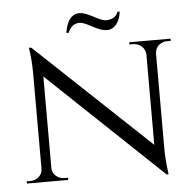

<svg xmlns="http://www.w3.org/2000/svg" viewBox="-54 -806 886 874"><g transform="rotate(-5 389.5 -369.0)"><path d="M458 -709C447 -709 429 -716 402 -731C375 -745 355 -752 342 -752C329 -752 318 -749 309 -742C309 -742 309 -742 309 -742C290 -728 279 -703 274 -667C274 -667 284 -667 284 -667C284 -667 284 -667 284 -667C295 -694 313 -708 338 -708C338 -708 338 -708 338 -708C348 -708 367 -701 394 -686C421 -671 443 -664 460 -664C476 -664 490 -671 502 -685C513 -699 521 -718 524 -743C524 -743 514 -743 514 -743C514 -743 514 -743 514 -743C505 -720 486 -709 458 -709C458 -709 458 -709 458 -709ZM744 -590C744 -590 744 -600 744 -600C744 -600 555 -600 555 -600C555 -600 555 -590 555 -590C555 -590 572 -590 572 -590C572 -590 572 -590 572 -590C587 -590 599 -585 610 -576C621 -566 627 -554 628 -540C628 -540 628 -125 628 -125C628 -125 109 -614 109 -614C109 -614 98 -615 98 -615C98 -615 100 -599 100 -599C100 -599 100 -599 100 -599C105 -567 107 -531 107 -490C107 -490 107 -62 107 -62C107 -62 107 -62 107 -62C107 -47 102 -35 91 -25C80 -15 67 -10 52 -10C52 -10 35 -10 35 -10C35 -10 35 0 35 0C35 0 224 0 224 0C224 0 224 -10 224 -10C224 -10 207 -10 207 -10C207 -10 207 -10 207 -10C197 -10 188 -12 180 -17C180 -17 180 -17 180 -17C161 -27 152 -42 152 -62C152 -62 152 -479 152 -479C152 -479 672 14 672 14C672 14 681 14 681 14C681 14 679 -4 679 -4C679 -4 679 -4 679 -4C674 -39 672 -75 672 -114C672 -114 672 -540 672 -540C672 -540 672 -540 672 -540C673 -554 678 -566 689 -576C700 -585 712 -590 727 -590C727 -590 744 -590 744 -590Z"/></g></svg>

Font: Cinzel Utterance
Style: Regular
Weight: 500
Designer: Natanael Gama
Foundry: ""
Version: ""